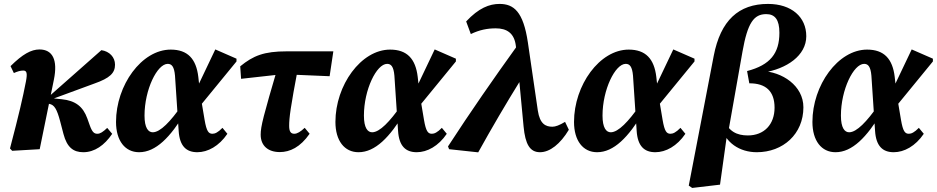

<svg xmlns="http://www.w3.org/2000/svg" viewBox="-20 -746 4684 960"><path d="M29.9 -3.6 40.9 8 178.5 0 249.5 -347.9C269.7 -446.9 242.8 -498.7 177.4 -498.7C135.8 -498.7 92.9 -475 32.7 -415.4L49.3 -380.8C67.8 -388.9 81.4 -393.2 96.4 -393.2C113.8 -393.2 117.6 -380.5 109.8 -339.3C93.5 -255.5 76.1 -179.6 29.9 -3.6ZM396.5 15.1C452.7 15.1 502.1 -19.3 541 -76.8L516.1 -106.5C495.3 -86.6 481 -77.2 467.3 -77.2C451.5 -77.2 441.6 -84.1 429.3 -118L416.6 -153.6C395.1 -213.3 357.5 -242.7 288.6 -249.9L237.1 -255.1L225.5 -245L451.1 -328C530.1 -355.6 555.1 -381.2 555.1 -422.7C555.1 -459.7 527.8 -489.2 486.9 -495.2L221 -260.3L210.2 -250.9H203.8V-230.4L226.1 -226.7C251.5 -221.9 264.4 -201.6 281.1 -138.3L297.4 -75.9C315 -9.3 346.6 15.1 396.5 15.1Z M675.5 15.1C759.2 15.1 831.9 -59.8 906.7 -184.5H913.5L888 -218C832.8 -139.2 781.8 -84.6 743.7 -84.6C721.3 -84.6 702.6 -106.3 702.6 -168C702.6 -297.8 765.9 -426.7 818.6 -426.7C838.5 -426.7 851 -413.3 855 -367.8L873.3 -91.8C878.1 -15.6 911.2 15.1 966.6 15.1C1018.8 15.1 1075 -15.1 1116.9 -77L1092.3 -106.8C1069.7 -83.6 1054.7 -77.2 1042.4 -77.2C1023.3 -77.2 1012.9 -88.5 1003 -146.5L985.6 -250L981.1 -274.9L971.6 -361.3C961 -451.7 918.4 -498 833.6 -498C688.1 -498 560.1 -320 560.1 -136.3C560.1 -42.2 605.4 15.1 675.5 15.1ZM977.7 -213.1 1162.5 -438.8V-452.6L1056.5 -498.9L944.2 -263.1L977.7 -213.1Z M1185.4 -351.9 1379.1 -373.5H1425.2L1628.1 -364.9L1646.7 -489.3H1413.6C1300 -489.3 1246.3 -467.7 1181.1 -414.4L1185.4 -351.9ZM1379 14.4C1429.5 14.4 1481.2 -9.6 1528.1 -77.2L1503.5 -106.9C1482.9 -87.5 1466.2 -77.2 1451.5 -77.2C1434.1 -77.2 1425.8 -88.1 1425.8 -116.6C1425.8 -157.5 1432.1 -206.3 1470.9 -411.3L1369.8 -413.8C1297.1 -165.9 1283.4 -114.8 1283.4 -72.5C1283.4 -17.1 1320.7 14.4 1379 14.4Z M1772.5 15.1C1856.2 15.1 1928.9 -59.8 2003.7 -184.5H2010.5L1985 -218C1929.8 -139.2 1878.8 -84.6 1840.7 -84.6C1818.3 -84.6 1799.6 -106.3 1799.6 -168C1799.6 -297.8 1862.9 -426.7 1915.6 -426.7C1935.5 -426.7 1948 -413.3 1952 -367.8L1970.3 -91.8C1975.1 -15.6 2008.2 15.1 2063.6 15.1C2115.8 15.1 2172 -15.1 2213.9 -77L2189.3 -106.8C2166.7 -83.6 2151.7 -77.2 2139.4 -77.2C2120.3 -77.2 2109.9 -88.5 2100 -146.5L2082.6 -250L2078.1 -274.9L2068.6 -361.3C2058 -451.7 2015.4 -498 1930.6 -498C1785.1 -498 1657.1 -320 1657.1 -136.3C1657.1 -42.2 1702.4 15.1 1772.5 15.1ZM2074.7 -213.1 2259.5 -438.8V-452.6L2153.5 -498.9L2041.2 -263.1L2074.7 -213.1Z M2225.5 0 2371.1 15.7C2439.8 -108.2 2509.4 -227 2582.6 -344.9H2596.8L2566.3 -517.5C2448.3 -353.6 2332.6 -187.3 2220 -13.9L2225.5 0ZM2680.1 15.1C2729.4 15.1 2781.7 -26.2 2824.2 -97.2L2805.3 -136.7C2776.9 -119.6 2757.4 -112.4 2741.9 -112.4C2709 -112.4 2679.2 -125.3 2669.1 -193.4L2619.5 -533.1C2596.6 -689 2548.3 -726.4 2477.6 -726.4C2427.2 -726.4 2373.6 -706.2 2310.8 -638.8L2334.1 -575.7C2377.3 -596.6 2416.9 -604.3 2458.9 -604.3C2513.3 -604.3 2552.5 -581.1 2559.6 -513.9L2567.6 -433.5L2569.3 -416.2L2597.9 -113.6C2606.3 -24.1 2629.8 15.1 2680.1 15.1Z M2965.5 15.1C3049.2 15.1 3121.9 -59.8 3196.7 -184.5H3203.5L3178 -218C3122.8 -139.2 3071.8 -84.6 3033.7 -84.6C3011.3 -84.6 2992.6 -106.3 2992.6 -168C2992.6 -297.8 3055.9 -426.7 3108.6 -426.7C3128.5 -426.7 3141 -413.3 3145 -367.8L3163.3 -91.8C3168.1 -15.6 3201.2 15.1 3256.6 15.1C3308.8 15.1 3365 -15.1 3406.9 -77L3382.3 -106.8C3359.7 -83.6 3344.7 -77.2 3332.4 -77.2C3313.3 -77.2 3302.9 -88.5 3293 -146.5L3275.6 -250L3271.1 -274.9L3261.6 -361.3C3251 -451.7 3208.4 -498 3123.6 -498C2978.1 -498 2850.1 -320 2850.1 -136.3C2850.1 -42.2 2895.4 15.1 2965.5 15.1ZM3267.7 -213.1 3452.5 -438.8V-452.6L3346.5 -498.9L3234.2 -263.1L3267.7 -213.1Z M3441 193.7 3580.1 177.3 3615.1 -73.4 3621.1 -84.4 3692.4 -487.8C3717.9 -631.8 3748.9 -675.4 3811.3 -675.4C3854.8 -675.4 3877 -647.5 3877 -582.3C3877 -479.7 3831.6 -421.1 3715.4 -390.7L3726.5 -329.4C3809.2 -329.8 3852.8 -289.9 3852.8 -207.7C3852.8 -123.5 3800.4 -68.8 3719.3 -68.8C3664.6 -68.8 3623.2 -88.7 3601 -146.9L3582.7 -122.1C3604.1 -31.1 3679.5 15.1 3764 15.1C3895.6 15.1 3997 -76.1 3997 -209.6C3997 -317.4 3891.1 -388 3786.3 -391.1L3793.8 -382.7C3914.4 -401.2 4011.4 -468.8 4011.4 -565.1C4011.4 -660.5 3938.2 -726.4 3819.9 -726.4C3673.8 -726.4 3582.7 -644.5 3548.5 -466.2L3483.8 -129.7L3423.8 182.1L3441 193.7Z M4157.5 15.1C4241.2 15.1 4313.9 -59.8 4388.7 -184.5H4395.5L4370 -218C4314.8 -139.2 4263.8 -84.6 4225.7 -84.6C4203.3 -84.6 4184.6 -106.3 4184.6 -168C4184.6 -297.8 4247.9 -426.7 4300.6 -426.7C4320.5 -426.7 4333 -413.3 4337 -367.8L4355.3 -91.8C4360.1 -15.6 4393.2 15.1 4448.6 15.1C4500.8 15.1 4557 -15.1 4598.9 -77L4574.3 -106.8C4551.7 -83.6 4536.7 -77.2 4524.4 -77.2C4505.3 -77.2 4494.9 -88.5 4485 -146.5L4467.6 -250L4463.1 -274.9L4453.6 -361.3C4443 -451.7 4400.4 -498 4315.6 -498C4170.1 -498 4042.1 -320 4042.1 -136.3C4042.1 -42.2 4087.4 15.1 4157.5 15.1ZM4459.7 -213.1 4644.5 -438.8V-452.6L4538.5 -498.9L4426.2 -263.1L4459.7 -213.1Z"/></svg>

Font: Source Serif 4 Variable
Style: Italic
Weight: 400
Italic angle: -12°
Designer: Frank Grießhammer
Foundry: Adobe Systems Incorporated
Version: Version 4.004;hotconv 1.0.116;makeotfexe 2.5.65601